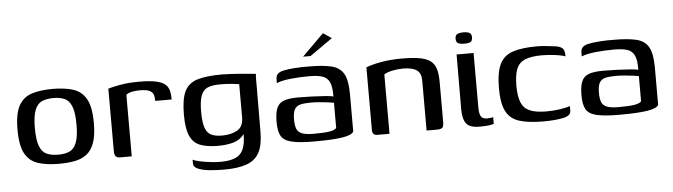

<svg xmlns="http://www.w3.org/2000/svg" viewBox="-45 -754 3670 1047"><g transform="rotate(-5 1790.0 -231.0)"><path d="M251 6Q185 6 138 -8.5Q91 -23 66 -66.5Q41 -110 41 -199Q41 -288 66 -331.5Q91 -375 138 -389.5Q185 -404 251 -404Q316 -404 362.5 -389.5Q409 -375 434 -331.5Q459 -288 459 -199Q459 -132 444.5 -91.5Q430 -51 403 -30Q376 -9 337.5 -1.5Q299 6 251 6ZM251 -44Q287 -44 312 -55Q337 -66 350.5 -99.5Q364 -133 364 -199Q364 -265 350.5 -298.5Q337 -332 312 -343Q287 -354 251 -354Q214 -354 188.5 -343Q163 -332 149.5 -298.5Q136 -265 136 -199Q136 -133 149.5 -99.5Q163 -66 188.5 -55Q214 -44 251 -44Z M649 0H585Q570 0 562 -7.5Q554 -15 554 -38V-379Q578 -386 621 -394Q664 -402 724 -402Q783 -402 817 -394.5Q851 -387 867 -372.5Q883 -358 888 -337.5Q893 -317 893 -290H803L802 -304Q801 -328 789 -338.5Q777 -349 760 -352Q743 -355 726 -355Q671 -355 649 -337Z M1145 116Q1107 116 1068.5 112.5Q1030 109 1004 98.5Q978 88 978 68V47Q991 54 1017.5 59.5Q1044 65 1074.5 68.5Q1105 72 1128 72Q1208 72 1238 39.5Q1268 7 1267 -68Q1246 -38 1209 -27Q1172 -16 1123 -16Q1064 -16 1026 -30.5Q988 -45 970 -85Q952 -125 952 -201Q952 -287 973 -329.5Q994 -372 1043.5 -387Q1093 -402 1176 -402Q1197 -402 1226 -400.5Q1255 -399 1283.5 -396.5Q1312 -394 1333.5 -392Q1355 -390 1363 -389Q1361 -384 1361 -359Q1361 -334 1361 -311L1360 -74Q1360 0 1338 41Q1316 82 1268.5 99Q1221 116 1145 116ZM1149 -70Q1198 -70 1232 -88.5Q1266 -107 1267 -157V-341Q1258 -343 1229 -346Q1200 -349 1162 -349Q1119 -349 1094 -338Q1069 -327 1058 -296.5Q1047 -266 1047 -210Q1047 -153 1057 -123Q1067 -93 1089.5 -81.5Q1112 -70 1149 -70Z M1649 6Q1566 6 1523.5 -4.5Q1481 -15 1466.5 -41.5Q1452 -68 1452 -117Q1452 -167 1463.5 -194Q1475 -221 1503.5 -231Q1532 -241 1580 -241Q1614 -241 1655 -239.5Q1696 -238 1729.5 -235.5Q1763 -233 1773 -229Q1774 -285 1760.5 -310.5Q1747 -336 1719.5 -343.5Q1692 -351 1651 -351Q1600 -351 1550.5 -346Q1501 -341 1472 -329V-348Q1472 -371 1484.5 -381Q1497 -391 1515 -394Q1535 -399 1574.5 -402Q1614 -405 1657 -404Q1731 -404 1777 -393Q1823 -382 1843.5 -346Q1864 -310 1864 -234V-30Q1855 -11 1803 -2.5Q1751 6 1649 6ZM1649 -36Q1709 -36 1736.5 -41Q1764 -46 1773 -57V-195Q1764 -197 1741 -200Q1718 -203 1693 -205Q1668 -207 1651 -207Q1614 -207 1591.5 -202Q1569 -197 1558.5 -179Q1548 -161 1548 -123Q1548 -92 1555 -73Q1562 -54 1583.5 -45Q1605 -36 1649 -36ZM1627 -460 1746 -578 1792 -547 1668 -460Z M1994 0Q1966 0 1966 -28V-372Q1996 -384 2047 -393.5Q2098 -403 2163 -403Q2227 -403 2265.5 -395Q2304 -387 2323.5 -369.5Q2343 -352 2350 -324Q2357 -296 2357 -255V-38Q2357 -16 2350 -8Q2343 0 2318 0H2263V-275Q2263 -314 2239 -331Q2215 -348 2163 -348Q2138 -348 2107 -342Q2076 -336 2060 -325V0Z M2510 -454Q2487 -454 2475.5 -460Q2464 -466 2464 -485Q2464 -503 2475 -509.5Q2486 -516 2510 -516Q2532 -516 2543 -509.5Q2554 -503 2554 -485Q2554 -466 2543.5 -460Q2533 -454 2510 -454ZM2552 4Q2499 4 2480 -21Q2461 -46 2461 -98L2462 -399H2555V-103Q2555 -65 2564.5 -51Q2574 -37 2597 -37Q2606 -37 2617 -38.5Q2628 -40 2631 -42V-4Q2625 -2 2607 1Q2589 4 2552 4Z M2901 6Q2820 6 2770 -10Q2720 -26 2698 -69.5Q2676 -113 2676 -195Q2676 -281 2698 -326.5Q2720 -372 2770 -388.5Q2820 -405 2901 -405Q2927 -405 2950.5 -402.5Q2974 -400 3005 -396Q3030 -392 3041.5 -381Q3053 -370 3053 -337Q3041 -342 3018 -346Q2995 -350 2969 -352Q2943 -354 2923 -354Q2866 -354 2832.5 -340Q2799 -326 2785.5 -292.5Q2772 -259 2772 -201Q2772 -143 2785.5 -109.5Q2799 -76 2832 -61.5Q2865 -47 2923 -47Q2963 -47 2999 -52.5Q3035 -58 3053 -65V-38Q3053 -12 3010 -3Q2967 6 2901 6Z M3318 6Q3235 6 3192.5 -4.5Q3150 -15 3135.5 -41.5Q3121 -68 3121 -117Q3121 -167 3132.5 -194Q3144 -221 3172.5 -231Q3201 -241 3249 -241Q3283 -241 3324 -239.5Q3365 -238 3398.5 -235.5Q3432 -233 3442 -229Q3443 -285 3429.5 -310.5Q3416 -336 3388.5 -343.5Q3361 -351 3320 -351Q3269 -351 3219.5 -346Q3170 -341 3141 -329V-348Q3141 -371 3153.5 -381Q3166 -391 3184 -394Q3204 -399 3243.5 -402Q3283 -405 3326 -404Q3400 -404 3446 -393Q3492 -382 3512.5 -346Q3533 -310 3533 -234V-30Q3524 -11 3472 -2.5Q3420 6 3318 6ZM3318 -36Q3378 -36 3405.5 -41Q3433 -46 3442 -57V-195Q3433 -197 3410 -200Q3387 -203 3362 -205Q3337 -207 3320 -207Q3283 -207 3260.5 -202Q3238 -197 3227.5 -179Q3217 -161 3217 -123Q3217 -92 3224 -73Q3231 -54 3252.5 -45Q3274 -36 3318 -36Z"/></g></svg>

Font: Genos Medium
Style: Regular
Weight: 500
Designer: Robert E. Leuschke
Foundry: Robert E. Leuschke
Version: Version 1.010; ttfautohint (v1.8.3)